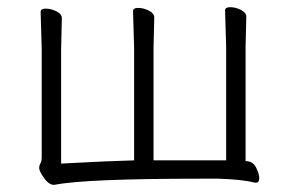

<svg xmlns="http://www.w3.org/2000/svg" viewBox="-20 -501 807 534"><path d="M665 -454 663 -370V-53Q683 -53 692 -35.5Q701 -18 701 -5.5Q701 7 692 7H689Q654 -2 587 -4H538Q217 -4 132 13H129Q113 13 96 -16Q89 -27 89 -34Q89 -41 92.5 -46.5Q96 -52 96 -64V-366L93 -468Q93 -477 107.5 -477Q122 -477 137 -469.5Q152 -462 152 -450L150 -366V-46L169 -47Q278 -53 353 -55V-368L350 -470Q350 -479 364.5 -479Q379 -479 394 -471.5Q409 -464 409 -452L407 -368V-55H609V-370L606 -472Q606 -481 620.5 -481Q635 -481 650 -473.5Q665 -466 665 -454Z"/></svg>

Font: LXGW WenKai Light
Style: Regular
Weight: 300
Designer: LXGW / Fontworks Inc.
Foundry: LXGW / Fontworks Inc.
Version: Version 1.501; October 10, 2024